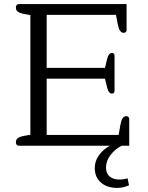

<svg xmlns="http://www.w3.org/2000/svg" viewBox="-20 -715 724 942"><path d="M445 109Q445 75 465.5 46.5Q486 18 519 0H72Q66 0 62 -4.5Q58 -9 58 -17Q58 -30 67 -37Q76 -44 96 -48L129 -54V-641L96 -647Q76 -651 67 -658Q58 -665 58 -678Q58 -686 62 -690.5Q66 -695 72 -695H601V-568Q601 -554 586 -554Q566 -554 558 -595L549 -642H209V-382H495L506 -427Q513 -455 529 -455Q542 -455 542 -442V-270Q542 -256 529 -256Q513 -256 506 -284L495 -329H209V-53H562L571 -104Q578 -145 599 -145Q614 -145 614 -130V0H577Q546 15 523 44.5Q500 74 500 107Q500 136 518 151Q536 166 566 166Q586 166 606 160L613 194Q584 207 555 207Q506 207 475.5 181Q445 155 445 109Z"/></svg>

Font: Maitree
Style: Regular
Weight: 400
Designer: CadsonDemak Team
Foundry: CadsonDemak
Version: Version 1.001